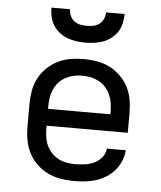

<svg xmlns="http://www.w3.org/2000/svg" viewBox="-53 -786 706 841"><g transform="rotate(5 300.0 -366.0)"><path d="M302 8Q273 8 243.5 3Q214 -2 187.5 -15Q161 -28 139.5 -48.5Q118 -69 104.5 -95.5Q91 -122 85.5 -151Q80 -180 80 -210V-310Q80 -339 85 -368.5Q90 -398 103.5 -424Q117 -450 138.5 -471Q160 -492 186 -505Q212 -518 241.5 -523Q271 -528 300 -528Q329 -528 358.5 -523Q388 -518 414 -505Q440 -492 461.5 -471Q483 -450 496.5 -424Q510 -398 515 -368.5Q520 -339 520 -310V-223H163V-210Q163 -191 166 -172Q169 -153 177 -136Q185 -119 198.5 -104.5Q212 -90 228.5 -81.5Q245 -73 264 -69.5Q283 -66 302 -66Q324 -66 345 -69Q366 -72 385.5 -81Q405 -90 419 -107Q433 -124 435 -146H518Q516 -121 506.5 -98Q497 -75 481 -56.5Q465 -38 444 -25Q423 -12 399.5 -4.5Q376 3 351.5 5.5Q327 8 302 8ZM163 -297H437V-310Q437 -329 434 -347.5Q431 -366 423 -383.5Q415 -401 402.5 -415Q390 -429 373 -438Q356 -447 337.5 -451Q319 -455 300 -455Q281 -455 262.5 -451Q244 -447 227 -438Q210 -429 197.5 -415Q185 -401 177 -383.5Q169 -366 166 -347.5Q163 -329 163 -310ZM300 -600Q280 -600 259.5 -603Q239 -606 220.5 -613Q202 -620 185.5 -633Q169 -646 158.5 -663Q148 -680 143.5 -700Q139 -720 139 -740H221Q221 -725 227 -711.5Q233 -698 244.5 -689Q256 -680 270.5 -677Q285 -674 300 -674Q315 -674 329.5 -677Q344 -680 355.5 -689Q367 -698 373 -711.5Q379 -725 379 -740H461Q461 -720 456.5 -700Q452 -680 441.5 -663Q431 -646 414.5 -633Q398 -620 379.5 -613Q361 -606 340.5 -603Q320 -600 300 -600Z"/></g></svg>

Font: Zed Sans Extended
Style: Regular
Weight: 400
Width: 7
Designer: Belleve Invis
Foundry: Belleve Invis
Version: Version 1.0.0; ttfautohint (v1.8.4)